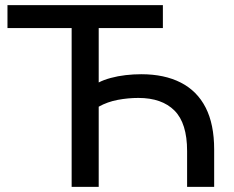

<svg xmlns="http://www.w3.org/2000/svg" viewBox="-20 -725 907 745"><path d="M258 0V-616H9V-705H612V-616H363V-405Q382 -415 409.5 -422.5Q437 -430 467.5 -433.5Q498 -437 528 -437Q618 -437 681.5 -404.5Q745 -372 778 -307.5Q811 -243 811 -145V0H706V-139Q706 -247 657 -296Q608 -345 517 -345Q477 -345 437 -337.5Q397 -330 363 -311V0Z"/></svg>

Font: Nunito Sans 11pt SemiBold
Style: Regular
Weight: 600
Version: Version 3.101;gftools[0.9.27]